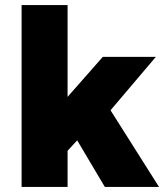

<svg xmlns="http://www.w3.org/2000/svg" viewBox="-20 -740 658 760"><path d="M65.5 0V-720H247.5V-356.5L387 -515H597L417.5 -303.5L609.5 0H395L285.5 -184.5L247.5 -143V0Z"/></svg>

Font: Geologica Cursive ExtraBold
Style: Regular
Weight: 800
Designer: Sindre Bremnes, Frode Helland
Foundry: Monokrom Skriftforlag AS
Version: Version 1.010;gftools[0.9.28]